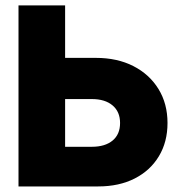

<svg xmlns="http://www.w3.org/2000/svg" viewBox="-20 -670 654 690"><path d="M324.5 -462Q401.5 -462 459.2 -432.5Q517 -403 549.5 -350.2Q582 -297.5 582 -228Q582 -160 551 -108.5Q520 -57 464 -28.5Q408 0 333 0H46.5V-650.5H214V-462ZM310 -142.5Q357.5 -142.5 384.5 -164.8Q411.5 -187 411.5 -228Q411.5 -268.5 384.5 -291.2Q357.5 -314 310 -314H214V-142.5Z"/></svg>

Font: Overused Grotesk ExtraBold
Style: Regular
Weight: 800
Version: Version 0.004